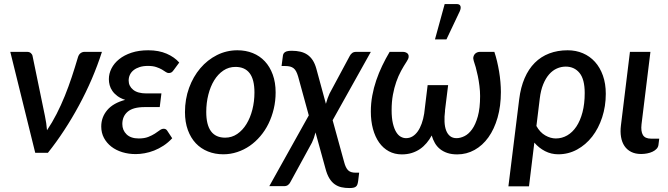

<svg xmlns="http://www.w3.org/2000/svg" viewBox="-20 -772 3374 970"><path d="M495 -510Q473 -441.5 443.8 -373.2Q414.5 -305 379.2 -239.8Q344 -174.5 304.2 -113.8Q264.5 -53 222 0H158L32 -510H117Q128.5 -510 135.8 -503.8Q143 -497.5 144.5 -489L207 -186Q211 -167.5 213.5 -149.8Q216 -132 217.5 -114Q243.5 -152.5 266 -196.5Q288.5 -240.5 307.5 -287.5Q326.5 -334.5 342.5 -382.8Q358.5 -431 372.5 -478.5Q377 -496 386.5 -503Q396 -510 406.5 -510Z M850 -73.5Q829.5 -51.5 806.2 -36.2Q783 -21 758.8 -11.5Q734.5 -2 710.8 2.2Q687 6.5 665.5 6.5Q629.5 6.5 597.8 -3.2Q566 -13 542.5 -31.2Q519 -49.5 505.2 -75.2Q491.5 -101 491.5 -133Q491.5 -180 521.8 -215.8Q552 -251.5 612.5 -267.5Q589 -275 573.2 -286.8Q557.5 -298.5 547.8 -312.5Q538 -326.5 534 -341.8Q530 -357 530 -372Q530 -400 543.2 -426.2Q556.5 -452.5 582 -473Q607.5 -493.5 644.5 -505.8Q681.5 -518 729 -518Q782 -518 821.8 -500.8Q861.5 -483.5 885.5 -456L857.5 -418Q850.5 -408 844.8 -405.5Q839 -403 832 -403Q825 -403 817.2 -408.5Q809.5 -414 798 -420.8Q786.5 -427.5 769.5 -433.2Q752.5 -439 727.5 -439Q703.5 -439 685.5 -433.2Q667.5 -427.5 655 -417.5Q642.5 -407.5 636.2 -394Q630 -380.5 630 -365Q630 -337 652.8 -318.5Q675.5 -300 719.5 -300H795.5L787 -231H711Q652.5 -231 625.2 -207.8Q598 -184.5 598 -145.5Q598 -114 619.5 -93.2Q641 -72.5 681 -72.5Q709.5 -72.5 729 -80.2Q748.5 -88 762.5 -97Q776.5 -106 786.8 -113.8Q797 -121.5 807 -121.5Q819 -121.5 825 -111.5Z M1117.5 -76.5Q1151 -76.5 1178.5 -95.2Q1206 -114 1225.2 -145.5Q1244.5 -177 1255 -218.2Q1265.5 -259.5 1265.5 -304.5Q1265.5 -370.5 1241.2 -402.2Q1217 -434 1169.5 -434Q1135.5 -434 1108.2 -415.5Q1081 -397 1062 -366Q1043 -335 1032.5 -293.5Q1022 -252 1022 -206.5Q1022 -76.5 1117.5 -76.5ZM1108 7.5Q1066 7.5 1030.5 -6.8Q995 -21 969.2 -48.2Q943.5 -75.5 929 -115.2Q914.5 -155 914.5 -205.5Q914.5 -271 935.2 -328Q956 -385 992 -427.2Q1028 -469.5 1076.2 -493.8Q1124.5 -518 1179.5 -518Q1221.5 -518 1257 -503.8Q1292.5 -489.5 1318 -462.2Q1343.5 -435 1358 -395.2Q1372.5 -355.5 1372.5 -305Q1372.5 -262 1363 -222Q1353.5 -182 1336.5 -147.2Q1319.5 -112.5 1295.2 -84Q1271 -55.5 1241.8 -35.2Q1212.5 -15 1178.5 -3.8Q1144.5 7.5 1108 7.5Z M1719 48Q1726 75 1738.2 87.8Q1750.5 100.5 1777 100.5H1794.5L1789.5 142Q1788 153 1785.5 160Q1783 167 1777.8 171Q1772.5 175 1764.5 176.5Q1756.5 178 1744.5 178Q1723.5 178 1705.2 174Q1687 170 1671.5 159.2Q1656 148.5 1644 129Q1632 109.5 1624 78.5L1574 -103Q1570.5 -88.5 1565.8 -75.2Q1561 -62 1556 -51.5L1447 148Q1443 156.5 1435.2 162.5Q1427.5 168.5 1414.5 168.5H1340.5L1540 -189L1486 -386Q1481.5 -401 1476.2 -411Q1471 -421 1463.5 -427Q1456 -433 1445.5 -435.8Q1435 -438.5 1419.5 -438.5H1402.5L1407.5 -477Q1408.5 -485 1409.5 -492Q1410.5 -499 1414.8 -504.2Q1419 -509.5 1428 -512.5Q1437 -515.5 1453.5 -515.5Q1478 -515.5 1498 -510.8Q1518 -506 1533.2 -495.5Q1548.5 -485 1559.8 -467.8Q1571 -450.5 1578 -425.5L1626.5 -247.5Q1630.5 -262 1635.2 -275.5Q1640 -289 1645 -299.5L1747 -489.5Q1751 -497.5 1758.8 -503.8Q1766.5 -510 1779.5 -510H1853.5L1660.5 -164.5Z M2477.5 -510Q2485 -488 2491 -462.8Q2497 -437.5 2501.5 -410.8Q2506 -384 2508.2 -357.5Q2510.5 -331 2510.5 -307Q2510.5 -236 2493.8 -177.8Q2477 -119.5 2447.5 -78.2Q2418 -37 2377.5 -14.5Q2337 8 2290 8Q2261.5 8 2240 0.8Q2218.5 -6.5 2202.8 -19.2Q2187 -32 2177 -49.5Q2167 -67 2161 -87.5Q2150 -67 2135.2 -49.5Q2120.5 -32 2102 -19.2Q2083.5 -6.5 2060.5 0.8Q2037.5 8 2010 8Q1973.5 8 1944.5 -7.8Q1915.5 -23.5 1895.2 -52.2Q1875 -81 1864.2 -120.8Q1853.5 -160.5 1853.5 -208.5Q1853.5 -250 1860.8 -289.2Q1868 -328.5 1880.8 -366Q1893.5 -403.5 1910.8 -439.5Q1928 -475.5 1948.5 -510H2016Q2023 -510 2030.2 -507.2Q2037.5 -504.5 2041.5 -498.8Q2045.5 -493 2044.5 -483.8Q2043.5 -474.5 2034.5 -461Q2020 -439 2006.2 -413.8Q1992.5 -388.5 1982 -358.5Q1971.5 -328.5 1965 -293.2Q1958.5 -258 1958.5 -216Q1958.5 -175.5 1965 -148.2Q1971.5 -121 1981.8 -104.5Q1992 -88 2005 -81Q2018 -74 2031 -74Q2049.5 -74 2064.2 -83Q2079 -92 2090.5 -108.2Q2102 -124.5 2110.2 -147.2Q2118.5 -170 2123 -198L2140.5 -342H2244L2228 -213H2228.5Q2224.5 -182 2225.8 -156.5Q2227 -131 2234 -112.8Q2241 -94.5 2254 -84.2Q2267 -74 2286.5 -74Q2305.5 -74 2326.5 -84.2Q2347.5 -94.5 2365 -118.8Q2382.5 -143 2394 -184Q2405.5 -225 2405.5 -286.5Q2405.5 -311.5 2402.2 -337.8Q2399 -364 2394 -388Q2389 -412 2383.5 -432Q2378 -452 2373.5 -464Q2369.5 -476.5 2371.8 -485.2Q2374 -494 2379.2 -499.5Q2384.5 -505 2391.2 -507.5Q2398 -510 2403.5 -510ZM2177.5 -573 2226.5 -751.5H2287.5Q2302 -751.5 2306 -741.8Q2310 -732 2303 -715.5L2235.5 -573Z M2690 -135.5Q2708 -103 2734.8 -87.8Q2761.5 -72.5 2788 -72.5Q2819 -72.5 2845.8 -88Q2872.5 -103.5 2892 -132.8Q2911.5 -162 2922.8 -204.8Q2934 -247.5 2934 -302Q2934 -371.5 2907.8 -403.5Q2881.5 -435.5 2838 -435.5Q2815 -435.5 2793.5 -426Q2772 -416.5 2754.5 -396.8Q2737 -377 2724.5 -346.5Q2712 -316 2707 -274.5ZM2603 -270.5Q2610.5 -331 2630.5 -377.2Q2650.5 -423.5 2681.8 -454.8Q2713 -486 2755 -502Q2797 -518 2848 -518Q2889.5 -518 2924.8 -503Q2960 -488 2985.8 -459.5Q3011.5 -431 3026 -390.2Q3040.5 -349.5 3040.5 -298Q3040.5 -235 3022.2 -179.2Q3004 -123.5 2971.8 -82Q2939.5 -40.5 2895.5 -16.5Q2851.5 7.5 2800.5 7.5Q2764.5 7.5 2733.5 -8.5Q2702.5 -24.5 2679.5 -51.5L2652.5 169.5H2548.5Z M3162.5 -510H3266L3221 -144Q3217 -108.5 3228 -90Q3239 -71.5 3269.5 -71.5H3310.5L3306.5 -39.5Q3305 -28.5 3297 -20Q3289 -11.5 3277 -5.8Q3265 0 3249.8 3Q3234.5 6 3219 6Q3189.5 6 3168.5 -4.8Q3147.5 -15.5 3134.8 -34.5Q3122 -53.5 3117.5 -80.2Q3113 -107 3117 -138.5Z"/></svg>

Font: Lato SemiBold
Style: Italic
Weight: 600
Italic angle: -7°
Designer: Lukasz Dziedzic with Adam Twardoch and Botio Nikoltchev
Foundry: tyPoland Lukasz Dziedzic
Version: Version 2.015; 2015-08-06; http://www.latofonts.com/